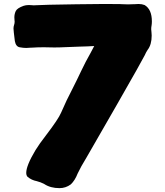

<svg xmlns="http://www.w3.org/2000/svg" viewBox="-20 -930 843 979"><path d="M205.6 8.3C193.8 2 181.2 -2.9 167.5 -6.3C149.4 -9.8 133.8 -17.1 120.1 -28.8C115.7 -34.2 113.8 -40.5 113.8 -48.8C113.8 -73.2 129.4 -111.8 161.1 -164.6C173.8 -185.5 191.9 -210.9 215.3 -241.2C256.8 -295.4 282.2 -333.5 291.5 -355.5C309.6 -397.9 329.6 -439.5 351.1 -480.5C365.7 -509.3 379.9 -538.1 393.6 -567.4C408.7 -599.1 424.8 -630.4 442.4 -661.1C442.4 -661.1 460.4 -695.3 460.4 -695.3C436.5 -693.8 413.1 -692.9 389.2 -692.4C363.8 -691.9 337.9 -690.9 312 -689.5C293.9 -688.5 275.4 -688 256.3 -688C256.3 -688 204.1 -689 204.1 -689C183.6 -689 163.1 -688.5 142.1 -687C142.1 -687 138.7 -687 138.7 -687C130.4 -686 122.1 -685.5 114.3 -685.5C104 -685.5 92.8 -686.5 80.1 -689C67.4 -691.4 59.1 -701.7 55.7 -720.7C51.3 -756.3 48.8 -777.3 48.8 -784.7C48.8 -791 49.8 -796.9 51.8 -802.7C53.7 -808.1 54.7 -814 54.7 -819.8C54.7 -819.8 54.2 -823.7 54.2 -823.7C53.7 -830.1 53.2 -835.9 53.2 -841.3C53.2 -853 55.7 -863.8 60.5 -874C65.4 -883.8 78.6 -892.6 100.6 -900.4C107.9 -902.8 116.7 -904.3 126 -904.3C129.9 -904.3 133.8 -904.3 138.2 -903.8C142.6 -903.3 147 -902.8 151.9 -902.8C151.9 -902.8 162.1 -903.3 162.1 -903.3C168.5 -903.8 191.4 -904.8 231.4 -905.8C271 -906.2 316.9 -907.2 368.7 -908.2C419.9 -908.7 467.3 -909.2 509.8 -909.7C552.2 -909.7 579.6 -909.7 591.8 -909.2C591.8 -909.2 600.1 -908.7 600.1 -908.7C610.8 -908.2 621.6 -907.7 632.8 -907.7C643.6 -907.7 654.3 -908.2 665.5 -908.7C665.5 -908.7 668 -908.7 668 -908.7C674.3 -909.2 680.2 -909.7 686.5 -909.7C698.2 -909.7 708.5 -907.7 717.3 -904.3C742.2 -889.6 754.4 -861.8 754.4 -820.3C754.4 -813 753.9 -806.6 752.9 -800.3C751.5 -793.9 751 -787.1 751 -780.8C751 -775.9 751.5 -771 752.4 -765.6C752.9 -760.3 753.4 -754.4 753.4 -748.5C753.4 -717.8 746.6 -693.4 732.4 -675.3C727.1 -667 722.2 -658.2 717.8 -647.9C710.4 -632.8 663.6 -548.8 576.2 -396.5C503.4 -270 452.1 -180.2 421.4 -127.4C401.4 -94.7 386.2 -67.4 376 -45.4C366.7 -21.5 355 -2.9 340.8 10.3C323.7 22.9 304.7 29.3 283.2 29.3C252.9 29.3 227.1 22.5 205.6 8.3Z"/></svg>

Font: Kaph
Style: Regular
Weight: 400
Designer: GGBotNet
Foundry: f0n7.com